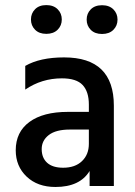

<svg xmlns="http://www.w3.org/2000/svg" viewBox="-20 -745 539 769"><path d="M335.9 -226.1V-168.9Q335.9 -126 308.3 -99.6Q280.8 -73.2 232.9 -73.2Q190.9 -73.2 168.9 -93Q147 -112.8 147 -147.9Q147 -182.1 175.3 -204.1Q203.6 -226.1 259.8 -226.1ZM81.1 -386.2Q147 -431.2 228 -431.2Q286.1 -431.2 311 -404.5Q335.9 -377.9 335.9 -326.2V-296.9H252Q152.8 -296.9 97.9 -256.6Q43 -216.3 43 -143.1Q43 -79.1 86.7 -37.6Q130.4 3.9 202.1 3.9Q299.8 3.9 338.9 -60.1V0H436V-321.8Q436 -515.1 236.8 -515.1Q140.1 -515.1 81.1 -481ZM104 -667Q104 -642.6 120.4 -626Q136.7 -609.4 165.5 -609.4Q194.3 -609.4 210.9 -626Q227.5 -642.6 227.5 -667Q227.5 -691.4 210.9 -708Q194.3 -724.6 165.5 -724.6Q136.7 -724.6 120.4 -708Q104 -691.4 104 -667ZM327.1 -666.5Q327.1 -642.1 343.5 -625.5Q359.9 -608.9 388.7 -608.9Q417.5 -608.9 434.1 -625.5Q450.7 -642.1 450.7 -666.5Q450.7 -690.9 434.1 -707.5Q417.5 -724.1 388.7 -724.1Q359.9 -724.1 343.5 -707.5Q327.1 -690.9 327.1 -666.5Z"/></svg>

Font: FAU Chimera Medium
Style: Regular
Weight: 500
Version: Version 1.002;hotconv 1.0.117;makeotfexe 2.5.65602